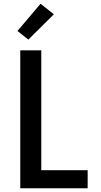

<svg xmlns="http://www.w3.org/2000/svg" viewBox="-20 -1003 540 1023"><path d="M88 0V-735H200V-96H447V0ZM131 -792 73 -838 196 -983 267 -927Z"/></svg>

Font: Iosevka Term
Style: Bold
Weight: 700
Monospace: yes
Designer: Belleve Invis
Foundry: Belleve Invis
Version: Version 30.0.1